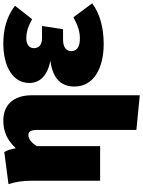

<svg xmlns="http://www.w3.org/2000/svg" viewBox="131 -770 883 1186"><g transform="rotate(-90 573.0 -176.5)"><path d="M422 -598C354 -598 302 -575 251 -521C244 -555 238 -576 227 -592L29 -566C43 -525 50 -477 50 -429V0H264V-391C286 -427 310 -443 332 -443C351 -443 364 -432 364 -387V224L578 245V-422C578 -536 518 -598 422 -598Z M899 -598C754 -598 654 -538 654 -438C654 -374 696 -326 792 -307C684 -294 632 -243 632 -159C632 -39 746 22 895 22C1000 22 1086 -4 1146 -49L1060 -165C1006 -136 969 -125 930 -125C874 -125 851 -145 851 -178C851 -207 871 -229 922 -229H986L1006 -359H930C887 -359 869 -380 869 -410C869 -440 895 -456 929 -456C972 -456 1007 -443 1048 -420L1131 -526C1064 -577 986 -598 899 -598Z"/></g></svg>

Font: Glow Sans SC Normal Heavy
Style: Regular
Weight: 900
Designer: Ryoko NISHIZUKA (kana, bopomofo & ideographs); Paul D. Hunt (Latin, Greek & Cyrillic); Sandoll Communications, Soo-young
Version: Version 0.93